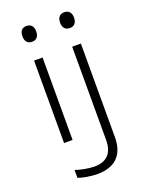

<svg xmlns="http://www.w3.org/2000/svg" viewBox="-179 -831 888 1164"><g transform="rotate(-20 265.0 -249.5)"><path d="M144 -643C173 -643 188 -663 188 -694C188 -726 173 -745 143 -745C113 -745 99 -726 99 -694C99 -662 114 -643 144 -643ZM387 -643C417 -643 432 -663 432 -694C432 -726 416 -745 387 -745C357 -745 342 -726 342 -694C342 -662 357 -643 387 -643ZM243 246C352 246 417 189 417 73V-532H361V70C361 151 322 197 241 197C202 197 148 186 119 175V226C146 236 197 246 243 246ZM115 0H170V-532H115Z"/></g></svg>

Font: Noto Sans Mono Condensed Light
Style: Regular
Weight: 300
Width: 3
Designer: Monotype Design Team
Foundry: Monotype Imaging Inc.
Version: Version 2.014